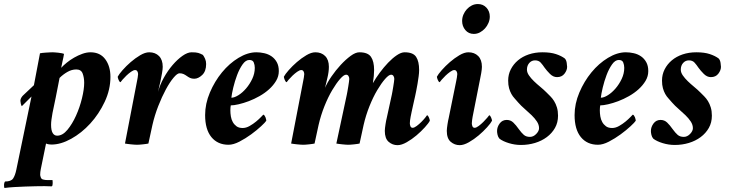

<svg xmlns="http://www.w3.org/2000/svg" viewBox="-75 -711 3612 951"><path d="M303 -367Q280 -367 258.5 -354.5Q237 -342 220 -325Q218 -315 212.5 -286.5Q207 -258 201 -228Q193 -193 185 -151Q182 -134 180 -119.5Q178 -105 178 -93Q178 -65 186 -52Q194 -39 208 -39Q235 -39 259 -68Q283 -97 301.5 -138Q320 -179 331 -224Q342 -269 342 -301Q342 -326 334.5 -346.5Q327 -367 303 -367ZM373 -452Q421 -452 446.5 -417.5Q472 -383 472 -330Q472 -267 443.5 -206.5Q415 -146 372 -99Q329 -52 277.5 -23.5Q226 5 180 5Q175 5 167.5 4Q160 3 153 0L127 127Q124 141 124 155Q124 159 127 167.5Q130 176 138 178Q148 181 161 181Q174 181 185 181Q185 181 185.5 185.5Q186 190 186 195.5Q186 201 185 206Q184 211 181 212Q171 212 162.5 211.5Q154 211 146 211Q127 211 102 211.5Q77 212 50 213Q23 214 -3.5 215.5Q-30 217 -52 220Q-54 220 -54.5 215.5Q-55 211 -55 205.5Q-55 200 -53.5 195Q-52 190 -50 188Q-20 188 -10 173Q0 158 6 129L81 -233L33 -185Q30 -189 28 -198Q26 -207 26 -212Q26 -220 31 -228Q36 -236 41 -240L93 -289L123 -447Q127 -448 135.5 -449Q144 -450 153.5 -450.5Q163 -451 171.5 -451.5Q180 -452 184 -452Q188 -452 196 -451.5Q204 -451 213 -450Q222 -449 230 -447.5Q238 -446 242 -444Q241 -437 239 -427Q237 -417 234.5 -406.5Q232 -396 230.5 -387Q229 -378 228 -375Q239 -387 255.5 -400.5Q272 -414 292 -425.5Q312 -437 333 -444.5Q354 -452 373 -452Z M664 -452Q694 -452 712.5 -433.5Q731 -415 731 -380Q731 -369 727.5 -348.5Q724 -328 722 -320Q721 -315 719 -305Q717 -295 714 -284Q711 -271 708 -256Q717 -291 736.5 -326Q756 -361 780 -389Q804 -417 829 -434.5Q854 -452 874 -452Q896 -452 906.5 -449Q917 -446 930 -439Q936 -431 941 -419.5Q946 -408 946 -394Q946 -358 926.5 -339.5Q907 -321 887 -321Q875 -321 866.5 -325Q858 -329 850.5 -334.5Q843 -340 834.5 -344Q826 -348 814 -348Q803 -348 784.5 -326Q766 -304 746.5 -268Q727 -232 709 -186Q691 -140 680 -92L660 0Q656 1 648.5 2Q641 3 632.5 4Q624 5 616 5.5Q608 6 604 6Q600 6 591.5 5.5Q583 5 574 4Q565 3 557 2Q549 1 544 0L604 -311Q605 -314 607 -327Q609 -340 609 -344Q609 -351 605.5 -357.5Q602 -364 594 -364Q586 -364 574 -355.5Q562 -347 551 -336.5Q540 -326 531.5 -316Q523 -306 522 -304Q517 -304 512.5 -315Q508 -326 508 -331Q514 -343 532 -363.5Q550 -384 572.5 -403.5Q595 -423 619.5 -437.5Q644 -452 664 -452Z M1071 -227Q1086 -227 1106 -239.5Q1126 -252 1144 -273Q1162 -294 1174.5 -320.5Q1187 -347 1187 -375Q1187 -389 1182 -401.5Q1177 -414 1160 -414Q1142 -414 1126.5 -392Q1111 -370 1099.5 -339.5Q1088 -309 1080.5 -277.5Q1073 -246 1071 -227ZM1195 -452Q1214 -452 1234 -447.5Q1254 -443 1270 -432Q1286 -421 1296 -403Q1306 -385 1306 -359Q1306 -333 1292.5 -310.5Q1279 -288 1258 -269Q1237 -250 1210.5 -235Q1184 -220 1157.5 -210Q1131 -200 1107 -194.5Q1083 -189 1068 -189Q1067 -187 1066.5 -177.5Q1066 -168 1066 -164Q1066 -150 1068.5 -134.5Q1071 -119 1078 -106.5Q1085 -94 1096.5 -85.5Q1108 -77 1127 -77Q1144 -77 1161.5 -87Q1179 -97 1193.5 -109Q1208 -121 1218 -131.5Q1228 -142 1229 -143Q1232 -143 1235 -139Q1238 -135 1240 -130Q1242 -125 1243 -120Q1244 -115 1244 -113Q1239 -105 1218 -85.5Q1197 -66 1169 -45.5Q1141 -25 1111 -9.5Q1081 6 1057 6Q1003 6 972 -32Q941 -70 941 -141Q941 -197 964.5 -252.5Q988 -308 1024.5 -352.5Q1061 -397 1106.5 -424.5Q1152 -452 1195 -452Z M1866 -243Q1867 -248 1869 -259Q1871 -270 1873 -282.5Q1875 -295 1876.5 -305.5Q1878 -316 1878 -320Q1878 -328 1874 -334.5Q1870 -341 1862 -341Q1851 -341 1832.5 -320Q1814 -299 1793.5 -264.5Q1773 -230 1755 -185Q1737 -140 1726 -92L1706 0Q1702 1 1694.5 2Q1687 3 1678.5 4Q1670 5 1662 5.5Q1654 6 1650 6Q1646 6 1638 5.5Q1630 5 1621 4Q1612 3 1604 2Q1596 1 1591 0L1643 -243Q1644 -248 1646 -259Q1648 -270 1650 -282.5Q1652 -295 1653.5 -305.5Q1655 -316 1655 -320Q1655 -328 1651 -334.5Q1647 -341 1639 -341Q1628 -341 1609.5 -320Q1591 -299 1570.5 -264.5Q1550 -230 1532 -185Q1514 -140 1503 -92L1483 0Q1479 1 1471.5 2Q1464 3 1455.5 4Q1447 5 1439 5.5Q1431 6 1427 6Q1423 6 1414.5 5.5Q1406 5 1397 4Q1388 3 1380 2Q1372 1 1367 0L1427 -311Q1428 -314 1430 -327Q1432 -340 1432 -344Q1432 -351 1428.5 -357.5Q1425 -364 1417 -364Q1409 -364 1397 -355.5Q1385 -347 1374 -336.5Q1363 -326 1354.5 -316Q1346 -306 1345 -304Q1340 -304 1335.5 -315Q1331 -326 1331 -331Q1337 -343 1355 -363.5Q1373 -384 1395.5 -403.5Q1418 -423 1442.5 -437.5Q1467 -452 1487 -452Q1517 -452 1535.5 -433.5Q1554 -415 1554 -380Q1554 -355 1546.5 -324.5Q1539 -294 1535 -276Q1546 -302 1567 -332.5Q1588 -363 1612.5 -389.5Q1637 -416 1661.5 -434Q1686 -452 1705 -452Q1747 -452 1762.5 -429.5Q1778 -407 1778 -364Q1778 -352 1776.5 -334.5Q1775 -317 1772 -299Q1786 -324 1806 -351Q1826 -378 1847.5 -400.5Q1869 -423 1890.5 -437.5Q1912 -452 1929 -452Q1971 -452 1986 -429.5Q2001 -407 2001 -364Q2001 -350 1998.5 -332Q1996 -314 1993 -295.5Q1990 -277 1986.5 -260.5Q1983 -244 1981 -234Q1979 -225 1976 -212Q1973 -199 1970 -185Q1967 -171 1964 -157.5Q1961 -144 1959 -133Q1957 -125 1956 -114.5Q1955 -104 1955 -100Q1955 -93 1958 -85.5Q1961 -78 1969 -78Q1977 -78 1989 -87Q2001 -96 2012 -107Q2023 -118 2031 -128Q2039 -138 2040 -140Q2045 -140 2049.5 -129Q2054 -118 2054 -113Q2048 -101 2029.5 -80.5Q2011 -60 1988 -40.5Q1965 -21 1939.5 -6.5Q1914 8 1894 8Q1869 8 1850 -8.5Q1831 -25 1831 -63Q1831 -68 1832 -77Q1833 -86 1834.5 -95.5Q1836 -105 1837.5 -113Q1839 -121 1840 -124Z M2292 -691Q2318 -691 2334.5 -673Q2351 -655 2351 -629Q2351 -613 2344.5 -597.5Q2338 -582 2327 -570Q2316 -558 2302 -550.5Q2288 -543 2272 -543Q2246 -543 2230 -562Q2214 -581 2214 -607Q2214 -624 2220.5 -639Q2227 -654 2237.5 -665.5Q2248 -677 2262 -684Q2276 -691 2292 -691ZM2185 -311Q2186 -314 2188 -327Q2190 -340 2190 -344Q2190 -351 2186.5 -357.5Q2183 -364 2175 -364Q2167 -364 2155 -355.5Q2143 -347 2132 -336.5Q2121 -326 2112.5 -316Q2104 -306 2103 -304Q2098 -304 2093.5 -315Q2089 -326 2089 -331Q2095 -343 2113 -363.5Q2131 -384 2153.5 -403.5Q2176 -423 2200.5 -437.5Q2225 -452 2245 -452Q2275 -452 2293.5 -433.5Q2312 -415 2312 -380Q2312 -369 2308.5 -348.5Q2305 -328 2303 -320L2266 -133Q2265 -130 2263.5 -117Q2262 -104 2262 -100Q2262 -93 2265 -85.5Q2268 -78 2276 -78Q2284 -78 2296 -87Q2308 -96 2319 -107Q2330 -118 2338.5 -128Q2347 -138 2348 -140Q2353 -140 2357.5 -129Q2362 -118 2362 -113Q2356 -101 2337.5 -80.5Q2319 -60 2296 -40.5Q2273 -21 2247.5 -6.5Q2222 8 2202 8Q2177 8 2157.5 -8.5Q2138 -25 2138 -63Q2138 -68 2139 -77Q2140 -86 2141.5 -95.5Q2143 -105 2144.5 -113Q2146 -121 2147 -124Z M2612 -452Q2652 -452 2679 -443Q2706 -434 2723 -421Q2730 -413 2732 -399.5Q2734 -386 2734 -380Q2734 -363 2721 -346Q2708 -329 2684 -329Q2665 -329 2649 -345Q2633 -361 2623 -375Q2613 -390 2603 -401Q2593 -412 2575 -412Q2558 -412 2546.5 -399Q2535 -386 2535 -366Q2535 -352 2545 -337.5Q2555 -323 2569.5 -309Q2584 -295 2601 -281Q2618 -267 2632 -253Q2641 -244 2651 -234Q2661 -224 2669.5 -210.5Q2678 -197 2683.5 -179Q2689 -161 2689 -138Q2689 -104 2674 -77.5Q2659 -51 2633.5 -32Q2608 -13 2575 -3Q2542 7 2505 7Q2475 7 2445.5 -2Q2416 -11 2399 -24Q2392 -32 2389.5 -43Q2387 -54 2387 -62Q2387 -82 2400 -99.5Q2413 -117 2435 -117Q2454 -117 2467.5 -104Q2481 -91 2495 -71Q2508 -53 2519.5 -43Q2531 -33 2550 -33Q2567 -33 2581 -47.5Q2595 -62 2595 -76Q2595 -93 2584.5 -109Q2574 -125 2558 -140.5Q2542 -156 2524 -171.5Q2506 -187 2492 -203Q2483 -214 2474 -223.5Q2465 -233 2458 -245.5Q2451 -258 2446.5 -274Q2442 -290 2442 -312Q2442 -342 2455 -367.5Q2468 -393 2490.5 -412Q2513 -431 2544 -441.5Q2575 -452 2612 -452Z M2901 -227Q2916 -227 2936 -239.5Q2956 -252 2974 -273Q2992 -294 3004.5 -320.5Q3017 -347 3017 -375Q3017 -389 3012 -401.5Q3007 -414 2990 -414Q2972 -414 2956.5 -392Q2941 -370 2929.5 -339.5Q2918 -309 2910.5 -277.5Q2903 -246 2901 -227ZM3025 -452Q3044 -452 3064 -447.5Q3084 -443 3100 -432Q3116 -421 3126 -403Q3136 -385 3136 -359Q3136 -333 3122.5 -310.5Q3109 -288 3088 -269Q3067 -250 3040.5 -235Q3014 -220 2987.5 -210Q2961 -200 2937 -194.5Q2913 -189 2898 -189Q2897 -187 2896.5 -177.5Q2896 -168 2896 -164Q2896 -150 2898.5 -134.5Q2901 -119 2908 -106.5Q2915 -94 2926.5 -85.5Q2938 -77 2957 -77Q2974 -77 2991.5 -87Q3009 -97 3023.5 -109Q3038 -121 3048 -131.5Q3058 -142 3059 -143Q3062 -143 3065 -139Q3068 -135 3070 -130Q3072 -125 3073 -120Q3074 -115 3074 -113Q3069 -105 3048 -85.5Q3027 -66 2999 -45.5Q2971 -25 2941 -9.5Q2911 6 2887 6Q2833 6 2802 -32Q2771 -70 2771 -141Q2771 -197 2794.5 -252.5Q2818 -308 2854.5 -352.5Q2891 -397 2936.5 -424.5Q2982 -452 3025 -452Z M3374 -452Q3414 -452 3441 -443Q3468 -434 3485 -421Q3492 -413 3494 -399.5Q3496 -386 3496 -380Q3496 -363 3483 -346Q3470 -329 3446 -329Q3427 -329 3411 -345Q3395 -361 3385 -375Q3375 -390 3365 -401Q3355 -412 3337 -412Q3320 -412 3308.5 -399Q3297 -386 3297 -366Q3297 -352 3307 -337.5Q3317 -323 3331.5 -309Q3346 -295 3363 -281Q3380 -267 3394 -253Q3403 -244 3413 -234Q3423 -224 3431.5 -210.5Q3440 -197 3445.5 -179Q3451 -161 3451 -138Q3451 -104 3436 -77.5Q3421 -51 3395.5 -32Q3370 -13 3337 -3Q3304 7 3267 7Q3237 7 3207.5 -2Q3178 -11 3161 -24Q3154 -32 3151.5 -43Q3149 -54 3149 -62Q3149 -82 3162 -99.5Q3175 -117 3197 -117Q3216 -117 3229.5 -104Q3243 -91 3257 -71Q3270 -53 3281.5 -43Q3293 -33 3312 -33Q3329 -33 3343 -47.5Q3357 -62 3357 -76Q3357 -93 3346.5 -109Q3336 -125 3320 -140.5Q3304 -156 3286 -171.5Q3268 -187 3254 -203Q3245 -214 3236 -223.5Q3227 -233 3220 -245.5Q3213 -258 3208.5 -274Q3204 -290 3204 -312Q3204 -342 3217 -367.5Q3230 -393 3252.5 -412Q3275 -431 3306 -441.5Q3337 -452 3374 -452Z"/></svg>

Font: Vermiglione
Style: Bold Italic
Weight: 700
Italic angle: -11°
Version: Version 1.000